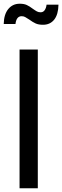

<svg xmlns="http://www.w3.org/2000/svg" viewBox="-35 -1011 334 1031"><path d="M70 -745H168V0H70ZM122 -906Q108 -915 100 -919.5Q92 -924 81 -924Q53 -924 48 -882H-15Q-14 -934 9.5 -962.5Q33 -991 71 -991Q94 -991 109 -984Q124 -977 141 -964Q155 -954 163.5 -949.5Q172 -945 183 -945Q197 -945 205 -956.5Q213 -968 215 -986H279Q278 -933 256 -905.5Q234 -878 196 -878Q172 -878 156.5 -885Q141 -892 122 -906Z"/></svg>

Font: BLUETTI 2.0 Normal
Style: Normal
Weight: 400
Designer: Stijn de Vries
Foundry: tokotype
Version: Version 2.005;October 31, 2023;FontCreator 14.0.0.2814 64-bi